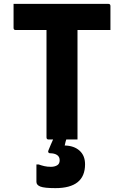

<svg xmlns="http://www.w3.org/2000/svg" viewBox="-20 -720 640 991"><path d="M380 0H322Q320 6 318.5 11.5Q317 17 316 22L314 31Q362 32 390.5 57.5Q419 83 419 128Q419 251 266 251Q209 251 188.5 243Q168 235 168 219V129H180Q194 134 209 137.5Q224 141 243 141Q261 141 274.5 133.5Q288 126 288 107Q288 89 274.5 80Q261 71 238 71Q233 71 230 67Q227 63 230 56Q236 41 242 27Q248 13 254 0H231Q220 0 220 -11V-565H61Q50 -565 50 -576V-700H539Q550 -700 550 -689V-565H380Z"/></svg>

Font: Recursive Mn Lnr St XBd
Style: Regular
Weight: 800
Monospace: yes
Version: Version 1.079;hotconv 1.0.112;makeotfexe 2.5.65598; ttfautoh